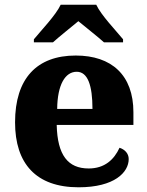

<svg xmlns="http://www.w3.org/2000/svg" viewBox="-20 -786 626 816"><path d="M124 -619V-606H205C229 -628 283 -671 313 -696C343 -671 398 -628 422 -606H503V-619C472 -657 410 -721 389 -766H238C217 -721 155 -657 124 -619ZM314 10C467 10 527 -54 527 -110C527 -134 510 -151 488 -158C465 -108 425 -70 357 -70C269 -70 224 -126 221 -255H547V-309C547 -467 454 -550 302 -550C137 -550 44 -453 44 -266C44 -91 133 10 314 10ZM373 -323H223C224 -426 257 -481 306 -481C353 -481 373 -423 373 -323Z"/></svg>

Font: Noto Serif Myanmar ExtraBold
Style: Regular
Weight: 800
Designer: Ben Mitchell and the Monotype Design Team
Foundry: Monotype Imaging Inc.
Version: Version 2.106